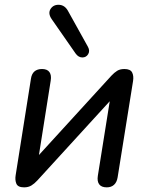

<svg xmlns="http://www.w3.org/2000/svg" viewBox="-20 -787 630 814"><path d="M46.4 -44.3 111.2 -453.1Q114.1 -473.7 126 -484.1Q138 -494.4 158.3 -494.4Q180.2 -494.4 189.5 -481.5Q198.8 -468.6 195 -445.3L139.1 -92.1H110.6L452.2 -466Q464.5 -479.2 476.7 -486.8Q489 -494.4 507.4 -494.4Q532.7 -494.4 540.1 -479.9Q547.6 -465.3 544.1 -443.4L478.6 -34.7Q475.1 -14 463.3 -3.4Q451.6 7.3 432.5 7.3Q410 7.3 400.5 -5.6Q391 -18.5 394.9 -42.4L451.3 -395.6H479.8L138.2 -21.8Q126 -8.5 113.1 -0.6Q100.2 7.3 82.2 7.3Q55.9 7.3 49.4 -8.2Q42.9 -23.7 46.4 -44.3ZM269.2 -739 353 -588.2Q362.2 -571.3 353.8 -557.3Q345.4 -543.4 329.1 -543.4Q312.7 -543.4 300.7 -559.9L198.9 -706.2Q182.4 -730.5 194.5 -749.3Q206.7 -768 231.1 -766.6Q255.6 -765.1 269.2 -739Z"/></svg>

Font: SN Pro Thin
Style: Italic
Weight: 200
Italic angle: -9°
Designer: Tobias Whetton
Foundry: Supernotes
Version: Version 1.003;Glyphs 3.3 (3324)